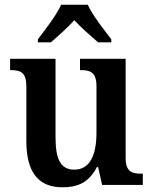

<svg xmlns="http://www.w3.org/2000/svg" viewBox="-20 -786 650 816"><path d="M141 -619V-606H196C225 -631 268 -669 296 -700C324 -669 368 -631 397 -606H453V-619C424 -657 373 -721 353 -766H240C220 -721 170 -657 141 -619ZM246 10C306 10 356 -7 392 -76H397L414 0H587V-48H581C544 -48 514 -54 514 -113V-536H320V-488H323C361 -488 390 -481 390 -420V-222C390 -127 362 -65 296 -65C234 -65 216 -115 216 -204V-536H23V-488H26C69 -488 92 -477 92 -419V-187C92 -51 145 10 246 10Z"/></svg>

Font: Noto Serif Armenian SemiCondensed SemiBold
Style: Regular
Weight: 600
Width: 4
Designer: Monotype Design Team
Foundry: Monotype Imaging Inc.
Version: Version 2.008